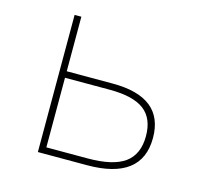

<svg xmlns="http://www.w3.org/2000/svg" viewBox="-83 -621 765 714"><g transform="rotate(15 300.0 -264.0)"><path d="M120 0V-528H146V-318H323Q520 -318 520 -161Q520 0 309 0ZM146 -25H305Q403 -25 448 -58Q493 -91 493 -161Q493 -229 451 -261Q409 -293 319 -293H146Z"/></g></svg>

Font: Noto Sans Mono Thin
Style: Regular
Weight: 100
Designer: Monotype Design Team
Foundry: Monotype Imaging Inc.
Version: Version 2.014